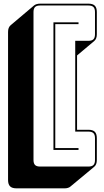

<svg xmlns="http://www.w3.org/2000/svg" viewBox="-20 -830 569 1049"><path d="M334 199H70Q46 199 35 188Q24 177 24 153V-655Q24 -668 27.5 -677Q31 -686 38 -692L167 -801Q172 -805 180.5 -807.5Q189 -810 199 -810H463Q487 -810 498 -799Q509 -788 509 -764V-643Q509 -630 505.5 -621Q502 -612 495 -606L401 -527V-121H463Q487 -121 498 -110Q509 -99 509 -75V44Q509 57 505.5 66Q502 75 495 81L365 189Q361 193 352.5 196Q344 199 334 199ZM391 -607H463Q482 -607 490.5 -615.5Q499 -624 499 -643V-764Q499 -783 490.5 -791.5Q482 -800 463 -800H199Q180 -800 171.5 -791.5Q163 -783 163 -764V44Q163 63 171.5 71.5Q180 80 199 80H463Q482 80 490.5 71.5Q499 63 499 44V-75Q499 -94 490.5 -102.5Q482 -111 463 -111H391ZM272 -708H409V-698H282V-21H409V-11H272Z"/></svg>

Font: Bungee Shade
Style: Regular
Weight: 400
Designer: David Jonathan Ross
Foundry: David Jonathan Ross
Version: Version 1.001;PS 1.0;hotconv 1.0.72;makeotf.lib2.5.5900